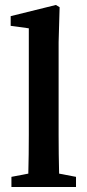

<svg xmlns="http://www.w3.org/2000/svg" viewBox="-20 -753 350 773"><path d="M26 0V-41L94 -54Q95 -93 95.5 -132Q96 -171 96 -210V-639L23 -649V-688L205 -733L220 -724L216 -583V-210Q216 -171 216.5 -132Q217 -93 218 -54L286 -41V0Z"/></svg>

Font: Source Serif Pro Semibold
Style: Regular
Weight: 600
Designer: Frank Grießhammer
Foundry: Adobe Systems Incorporated
Version: Version 3.000;hotconv 1.0.109;makeotfexe 2.5.65596